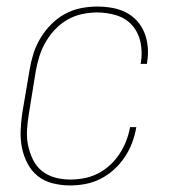

<svg xmlns="http://www.w3.org/2000/svg" viewBox="-20 -558 540 586"><path d="M194 8Q167 8 141 1.5Q115 -5 95.5 -20.5Q76 -36 64 -59Q52 -82 47 -107Q42 -132 43 -159Q44 -186 48 -213L70 -343Q74 -368 81.5 -392.5Q89 -417 102.5 -440Q116 -463 135 -482.5Q154 -502 177.5 -515Q201 -528 226.5 -533Q252 -538 276 -538Q300 -538 322.5 -534Q345 -530 364.5 -520Q384 -510 398.5 -494Q413 -478 421 -457.5Q429 -437 431 -414Q433 -391 429 -368Q429 -367 429 -365.5Q429 -364 428 -363H409Q409 -364 409.5 -365Q410 -366 410 -367Q415 -398 409 -428Q403 -458 384 -480Q365 -502 336 -511Q307 -520 276 -520Q254 -520 230.5 -515Q207 -510 186 -498Q165 -486 148 -468Q131 -450 119 -429Q107 -408 100 -385.5Q93 -363 89 -340L68 -210Q64 -186 62.5 -162Q61 -138 65.5 -115.5Q70 -93 80 -72Q90 -51 107 -37Q124 -23 146.5 -16.5Q169 -10 194 -10Q215 -10 236.5 -14Q258 -18 278 -28Q298 -38 315 -53.5Q332 -69 344.5 -88Q357 -107 365 -127.5Q373 -148 377 -170H396Q392 -146 383.5 -123Q375 -100 361 -79Q347 -58 328.5 -41Q310 -24 287.5 -12.5Q265 -1 241 3.5Q217 8 194 8Z"/></svg>

Font: Iosevka Curly Slab ThObl
Style: Regular
Weight: 100
Italic angle: -9°
Monospace: yes
Designer: Belleve Invis
Foundry: Belleve Invis
Version: Version 11.0.0; ttfautohint (v1.8.3)